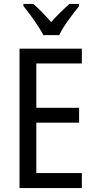

<svg xmlns="http://www.w3.org/2000/svg" viewBox="-20 -963 488 983"><path d="M202 -783H283C304 -829 353 -892 385 -932V-943H335C301 -912 277 -889 242 -850C211 -885 178 -920 150 -943H100V-932C136 -888 179 -828 202 -783ZM399 0V-77H166V-335H385V-411H166V-638H399V-714H80V0Z"/></svg>

Font: Noto Sans Telugu Condensed
Style: Regular
Weight: 400
Width: 3
Designer: Jelle Bosma - Monotype Design Team
Foundry: Monotype Imaging Inc.
Version: Version 2.005